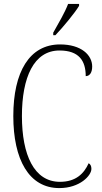

<svg xmlns="http://www.w3.org/2000/svg" viewBox="-20 -951 519 981"><path d="M252 -784V-771H263C304 -814 363 -886 384 -921V-931H328C311 -886 281 -836 252 -784ZM283 10C388 10 447 -54 447 -88C447 -103 442 -112 433 -117C409 -64 368 -22 286 -22C154 -22 92 -160 92 -358C92 -556 153 -693 284 -693C383 -693 418 -641 418 -562C438 -562 451 -580 451 -611C451 -670 395 -724 287 -724C130 -724 48 -583 48 -358C48 -136 128 10 283 10Z"/></svg>

Font: Noto Serif Thai Condensed ExtraLight
Style: Regular
Weight: 200
Width: 3
Designer: Monotype Design Team
Foundry: Monotype Imaging Inc.
Version: Version 2.002